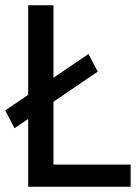

<svg xmlns="http://www.w3.org/2000/svg" viewBox="-24 -709 528 729"><path d="M31 -222 -4 -290 312 -504 347 -437ZM83 0V-689H179V-84H472V0Z"/></svg>

Font: Cairo Play SemiBold
Style: Regular
Weight: 600
Designer: Mohamed Gaber, Accademia di Belle Arti di Urbino
Foundry: Kief Type Foundry, Accademia di Belle Arti di Urbino
Version: Version 3.130;gftools[0.9.24]